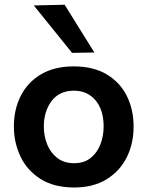

<svg xmlns="http://www.w3.org/2000/svg" viewBox="-20 -798 638 830"><path d="M301 12.5Q213 12.5 155 -24.5Q97 -61.5 68.5 -121.5Q40 -181.5 40 -251Q40 -325.5 70 -384.2Q100 -443 157.8 -477Q215.5 -511 298.5 -511Q383.5 -511 441.2 -476.5Q499 -442 528.2 -383.2Q557.5 -324.5 557.5 -251Q557.5 -176 527.2 -116.5Q497 -57 439.5 -22.2Q382 12.5 301 12.5ZM300.5 -92.5Q343.5 -92.5 371.8 -115Q400 -137.5 414 -173.8Q428 -210 428 -251Q428 -322.5 393 -364.2Q358 -406 300 -406Q236.5 -406 203 -361.2Q169.5 -316.5 169.5 -251Q169.5 -210 184 -173.8Q198.5 -137.5 227.8 -115Q257 -92.5 300.5 -92.5ZM291.5 -569.5Q251.5 -619.5 210 -670.5Q168.5 -721.5 126 -774.5L259.5 -777.5Q291.5 -726 323.5 -674.5Q355.5 -623 388 -571Z"/></svg>

Font: Heraclito SemiBold
Style: Regular
Weight: 600
Designer: Kostas Bartsokas (font) & Cristiano Sobral (main changes)
Foundry: Kostas Bartsokas (font) & Cristiano Sobral (main changes)
Version: Version 1.00;July 8, 2020;FontCreator 13.0.0.2655 64-bit